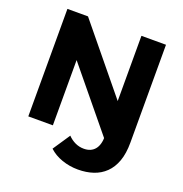

<svg xmlns="http://www.w3.org/2000/svg" viewBox="-156 -837 1119 1175"><g transform="rotate(20 404.0 -249.0)"><path d="M83 0V-700H217L630 -196L592 0L178 -504H243V0ZM479 202Q424 202 374 184.5Q324 167 290 135L365 23Q386 45 412.5 57.5Q439 70 469 70Q515 70 540 40.5Q565 11 565 -47V-700H725V-63Q725 8 707 58Q689 108 656 140Q623 172 578 187Q533 202 479 202Z"/></g></svg>

Font: Montserrat Thin
Style: Bold
Weight: 700
Version: Version 9.000